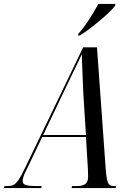

<svg xmlns="http://www.w3.org/2000/svg" viewBox="-77 -954 669 974"><path d="M-57 0 -54 -10H-40Q-22 -10 -9.5 -15.5Q3 -21 16.5 -40.5Q30 -60 49 -100L345 -714H415L459 -100Q463 -45 470.5 -27.5Q478 -10 501 -10H512L509 0H286L289 -10H312Q340 -10 355 -20Q370 -30 370 -59Q370 -67 369.5 -76.5Q369 -86 369 -96L359 -259H137L62 -102Q52 -83 45 -66Q38 -49 38 -36Q38 -20 55 -15Q72 -10 111 -10H135L132 0ZM244 -483 142 -269H359L346 -475Q345 -505 343 -543Q341 -581 340 -618Q339 -655 338 -679Q327 -655 314.5 -629Q302 -603 285 -568.5Q268 -534 244 -483ZM320 -782Q347 -812 374 -853.5Q401 -895 422 -934H508L507 -925Q493 -906 462 -878Q431 -850 395 -821.5Q359 -793 328 -774H319Z"/></svg>

Font: Noto Serif Display ExtraCondensed
Style: Italic
Weight: 400
Width: 2
Italic angle: -12°
Designer: Monotype Design Team
Foundry: Monotype Imaging Inc.
Version: Version 2.009